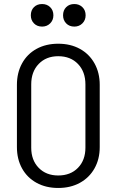

<svg xmlns="http://www.w3.org/2000/svg" viewBox="-20 -925 579 953"><path d="M64 -195V-504Q64 -564 89.5 -610.5Q115 -657 161.5 -682.5Q208 -708 269 -708Q330 -708 376.5 -682.5Q423 -657 449 -610.5Q475 -564 475 -504V-195Q475 -135 449 -89Q423 -43 376.5 -17.5Q330 8 269 8Q208 8 161.5 -17.5Q115 -43 89.5 -89Q64 -135 64 -195ZM404 -192V-506Q404 -569 367 -607.5Q330 -646 269 -646Q209 -646 172 -607.5Q135 -569 135 -506V-192Q135 -130 172 -92Q209 -54 269 -54Q330 -54 367 -92Q404 -130 404 -192ZM293 -849Q293 -874 308.5 -889.5Q324 -905 349 -905Q373 -905 389 -889.5Q405 -874 405 -849Q405 -825 389 -809Q373 -793 349 -793Q324 -793 308.5 -809Q293 -825 293 -849ZM133 -849Q133 -874 148.5 -889.5Q164 -905 189 -905Q213 -905 229 -889.5Q245 -874 245 -849Q245 -825 229 -809Q213 -793 189 -793Q164 -793 148.5 -809Q133 -825 133 -849Z"/></svg>

Font: Barlow Semi Condensed
Style: Regular
Weight: 400
Width: 4
Designer: Jeremy Tribby
Foundry: Tribby Type
Version: Version 1.408;December 10, 2018;FontCreator 11.5.0.2430 64-b